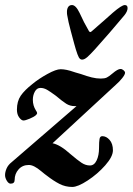

<svg xmlns="http://www.w3.org/2000/svg" viewBox="-21 -707 525 760"><path d="M474 -419Q474 -412 463 -398Q452 -384 437 -371L187 -140Q217 -134 258 -97Q286 -73 302 -62.5Q318 -52 335 -52Q352 -52 361.5 -72Q371 -92 371 -121Q371 -146 373 -157Q375 -168 384 -168Q400 -168 413 -153Q426 -138 426 -112Q426 -87 395.5 -52.5Q365 -18 326 7.5Q287 33 265 33Q238 33 214.5 21Q191 9 164 -12Q158 -16 142.5 -29Q127 -42 115 -48Q103 -54 93 -54Q68 -54 52.5 -36.5Q37 -19 37 5Q37 20 21 20Q13 20 6 8.5Q-1 -3 -1 -14Q-1 -26 5 -40Q11 -54 25 -65L282 -287H274Q256 -287 241 -296.5Q226 -306 200 -328Q177 -345 164.5 -352Q152 -359 139 -359Q125 -359 117 -344.5Q109 -330 109 -312Q109 -289 121 -270Q126 -263 126 -259Q126 -256 121 -251Q113 -244 96 -237Q79 -230 72 -230Q64 -230 55 -242Q46 -254 46 -273Q46 -306 61 -328Q76 -350 108 -375Q132 -395 166.5 -414Q201 -433 219 -433Q241 -433 272 -422Q271 -422 299 -414Q324 -405 342.5 -400.5Q361 -396 378 -396Q393 -396 401.5 -400Q410 -404 424 -416Q445 -434 456 -434Q462 -434 468 -429Q474 -424 474 -419ZM279 -512 273 -533Q269 -548 259 -585Q249 -622 245 -647Q244 -651 244 -660Q244 -672 249 -679.5Q254 -687 264 -687Q279 -687 294 -656Q311 -618 331 -584Q334 -580 336 -580Q339 -580 343 -584L399 -633L426 -657Q461 -687 473 -687Q484 -687 484 -675Q484 -662 471 -646Q410 -573 355 -512Q336 -491 324.5 -481Q313 -471 304 -471Q296 -471 291 -480Q286 -489 279 -512Z"/></svg>

Font: EB Garamond
Style: Bold Italic
Weight: 700
Italic angle: -17.2°
Designer: Georg Duffner and Octavio Pardo
Foundry: Georg Duffner
Version: Version 1.000